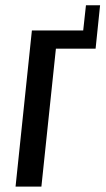

<svg xmlns="http://www.w3.org/2000/svg" viewBox="-20 -691 391 711"><path d="M37.6 0 98.1 -578.1H288.1L298.3 -671.4H350.6L334 -510.7H187L133.3 0Z"/></svg>

Font: Oswald
Style: Regular
Weight: 400
Designer: Vernon Adams
Foundry: Vernon Adams
Version: 3.0; ttfautohint (v0.94.23-7a4d-dirty) -l 8 -r 50 -G 200 -x 